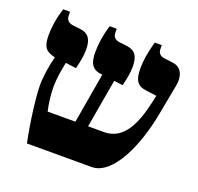

<svg xmlns="http://www.w3.org/2000/svg" viewBox="-115 -772 926 897"><g transform="rotate(20 347.5 -323.5)"><path d="M107 0H428C533 0 611 -174 642 -346L670 -494C678 -537 666 -583 616 -588L577 -593C553 -595 542 -609 542 -628V-647H507C491 -592 485 -548 485 -511C485 -455 499 -429 545 -423L599 -416L592 -384C566 -266 524 -173 427 -173H348L390 -414L434 -409C442 -443 449 -473 449 -506C449 -557 432 -583 388 -588L353 -592C330 -595 318 -607 318 -628V-647H283C267 -595 261 -549 261 -511C261 -459 274 -429 321 -423H328L285 -173H147C138 -211 133 -257 133 -291C133 -332 141 -378 149 -416L202 -409C210 -443 217 -472 217 -507C217 -556 201 -583 156 -588L121 -592C99 -595 86 -607 86 -628V-647H52C35 -595 29 -548 29 -512C29 -456 41 -436 86 -424L92 -423C80 -377 71 -320 71 -278C71 -221 87 -95 107 0Z"/></g></svg>

Font: Noto Serif Hebrew SemiCondensed ExtraBold
Style: Regular
Weight: 800
Width: 4
Designer: Monotype Design Team
Foundry: Monotype Imaging Inc.
Version: Version 2.004